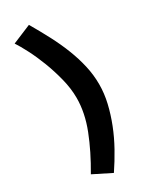

<svg xmlns="http://www.w3.org/2000/svg" viewBox="-209 -807 727 911"><g transform="rotate(-30 154.5 -352.0)"><path d="M275 -347Q275 -296 263 -245Q251 -194 231 -143Q211 -92 183.5 -42.5Q156 7 125 53L27 4Q82 -89 116 -176Q150 -263 150 -344Q150 -395 136 -450.5Q122 -506 102.5 -556.5Q83 -607 61.5 -648.5Q40 -690 24 -714L127 -757Q158 -704 185 -652.5Q212 -601 232 -550Q252 -499 263.5 -448.5Q275 -398 275 -347Z"/></g></svg>

Font: PTCRaleway
Style: Bold
Weight: 700
Designer: Matt McInerney, Pablo Impallari, Rodrigo Fuenzalida
Foundry: Matt McInerney, Pablo Impallari, Rodrigo Fuenzalida
Version: Version 3.000g; ttfautohint (v1.5) -l 8 -r 28 -G 28 -x 14 -D